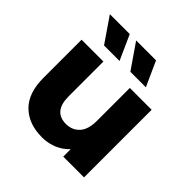

<svg xmlns="http://www.w3.org/2000/svg" viewBox="-197 -915 1085 1085"><g transform="rotate(45 345.0 -373.0)"><path d="M63.1 -237V-540.3H237.6V-264.4Q237.6 -200.9 262.9 -170.9Q288.2 -140.9 336.6 -140.9Q386.9 -140.9 417.8 -174.7Q448.7 -208.6 448.7 -276.7V-540.3H623.1V0H457V-150.9L488.9 -107.4Q461.3 -51.2 409.5 -21.5Q357.7 8.2 293.6 8.2Q188.2 8.2 125.7 -53.1Q63.1 -114.3 63.1 -237ZM284.1 -755.4H443.1L510.2 -607H386.4ZM74.1 -755.4H233.1L299.8 -607H176Z"/></g></svg>

Font: iiserrat Thin
Style: Regular
Weight: 100
Designer: Akira Ohta
Foundry: Akira Ohta
Version: Version 1.200;Glyphs 3.3.1 (3343)